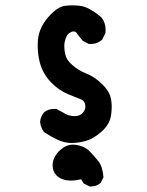

<svg xmlns="http://www.w3.org/2000/svg" viewBox="-20 -543 540 704"><path d="M240.2 119.1Q207 119.1 187.5 100.6Q172.9 85 172.9 63.5Q172.9 32.2 201.2 6.8Q222.7 -12.7 248 -12.7Q253.9 -12.7 259.8 -11.7Q290 -6.8 307.1 10.3Q324.2 27.3 340.3 47.4Q356.4 67.4 359.4 107.4L348.6 127.9Q334 140.6 314.5 140.6Q312.5 140.6 308.6 140.6L287.1 129.9L277.3 114.3Q257.8 119.1 240.2 119.1ZM177.7 -143.6Q180.7 -143.6 186.5 -143.6L209 -131.8Q229.5 -117.2 253.9 -117.2Q273.4 -117.2 284.2 -129.9Q293 -140.6 293 -151.4Q293 -155.3 292 -161.1Q289.1 -173.8 276.4 -178.7L228.5 -198.2Q195.3 -211.9 167 -241.2Q137.7 -271.5 126 -313.5Q118.2 -344.7 118.2 -375Q118.2 -386.7 119.1 -397.5Q124 -448.2 168 -492.2Q193.4 -517.6 216.8 -521.5Q230.5 -523.4 245.1 -523.4Q259.8 -523.4 274.4 -521.5Q306.6 -517.6 351.6 -479.5Q367.2 -460 367.2 -434.6Q367.2 -421.9 365.2 -418.9L354.5 -397.5Q336.9 -381.8 314.5 -381.8Q310.5 -381.8 305.7 -381.8L283.2 -393.6Q271.5 -407.2 266.6 -414.1Q260.7 -422.9 259.8 -423.8Q255.9 -427.7 251 -427.7Q246.1 -427.7 243.7 -426.8Q241.2 -425.8 239.3 -424.8Q227.5 -419.9 221.7 -404.3Q215.8 -388.7 215.8 -375.5Q215.8 -362.3 217.3 -354.5Q218.8 -346.7 219.7 -342.3Q220.7 -337.9 222.7 -333.5Q224.6 -329.1 227.5 -324.2Q233.4 -314.5 244.1 -305.7Q266.6 -285.2 293.9 -274.4Q326.2 -262.7 355.5 -233.4Q383.8 -206.1 387.7 -175.8Q389.6 -163.1 389.6 -153.3Q389.6 -133.8 386.7 -117.2Q380.9 -85.9 352.5 -60.5Q324.2 -35.2 296.4 -26.9Q268.6 -18.6 240.2 -18.6Q214.8 -19.5 189.9 -31.2Q165 -43 141.6 -58.6Q128.9 -75.2 127 -96.7Q128.9 -116.2 141.6 -130.9Q156.2 -143.6 177.7 -143.6Z"/></svg>

Font: JasonHandwriting2
Style: SemiBold
Weight: 600
Version: Version 1.04.7